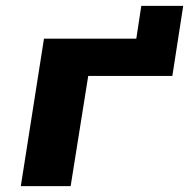

<svg xmlns="http://www.w3.org/2000/svg" viewBox="-20 -635 645 655"><path d="M51 0 130 -503H445L462 -615H605L568 -376H281L221 0Z"/></svg>

Font: Nunito Sans 7pt SemiExpanded ExtraBold
Style: Italic
Weight: 800
Width: 6
Italic angle: -9°
Designer: Vernon Adams
Foundry: Vernon Adams
Version: Version 3.101;gftools[0.9.27]